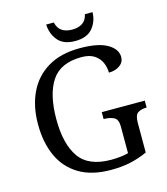

<svg xmlns="http://www.w3.org/2000/svg" viewBox="-131 -1009 976 1121"><g transform="rotate(-15 357.0 -449.0)"><path d="M401 10Q285 10 208.5 -36Q132 -82 94.5 -164.5Q57 -247 57 -358Q57 -466 96.5 -548.5Q136 -631 214 -677.5Q292 -724 407 -724Q518 -724 573 -692Q628 -660 628 -612Q628 -580 601 -561Q574 -542 535 -542Q535 -573 522.5 -602.5Q510 -632 481 -651.5Q452 -671 403 -671Q276 -671 222 -589.5Q168 -508 168 -358Q168 -208 224.5 -127.5Q281 -47 417 -47Q446 -47 473 -50Q500 -53 521 -59V-220Q521 -264 496.5 -276Q472 -288 439 -288H435V-330H695V-288H691Q663 -288 642.5 -275.5Q622 -263 622 -216V-36Q572 -13 519 -1.5Q466 10 401 10ZM394 -771Q323 -771 289.5 -811.5Q256 -852 254 -908H300Q308 -872 332.5 -856Q357 -840 394 -840Q431 -840 455.5 -856Q480 -872 488 -908H534Q533 -852 499 -811.5Q465 -771 394 -771Z"/></g></svg>

Font: Noto Serif Khitan Small Script
Style: Regular
Weight: 400
Designer: LIU Zhao, ZHANG Congyu, Kushim JIANG
Foundry: Guyu Beijing Co. Ltd.
Version: Version 1.000; ttfautohint (v1.8.4.7-5d5b)